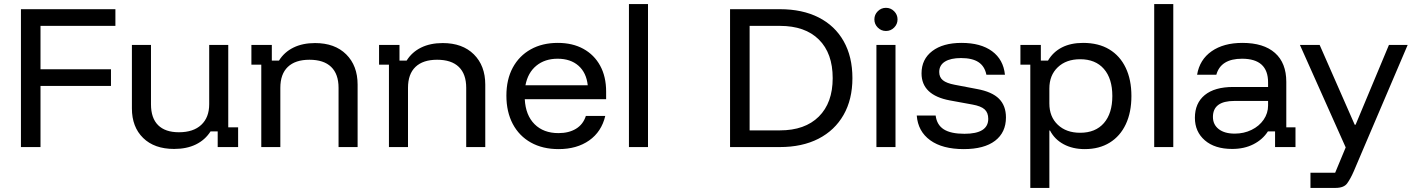

<svg xmlns="http://www.w3.org/2000/svg" viewBox="-20 -720 6917 940"><path d="M178.3 0H82.5V-675H545V-593.3H178.3V-380.8H523.3V-299.2H178.3Z M832.5 9.2Q735.8 9.2 680.8 -44.6Q625.8 -98.3 625.8 -189.2V-500H719.2V-209.2Q719.2 -141.7 754.2 -107.1Q789.2 -72.5 855.8 -72.5Q926.7 -72.5 965.4 -108.8Q1004.2 -145 1004.2 -210V-500H1097.5V-96.7H1145.8V0H1045.8V-76.7H1010.8Q984.2 -35 939.2 -12.9Q894.2 9.2 832.5 9.2Z M1259.2 0V-403.3H1210.8V-500H1310.8V-423.3H1345.8Q1371.7 -465 1416.7 -487.1Q1461.7 -509.2 1522.5 -509.2Q1619.2 -509.2 1675 -453.8Q1730.8 -398.3 1730.8 -305.8V0H1637.5V-290Q1637.5 -357.5 1601.2 -392.5Q1565 -427.5 1495 -427.5Q1425.8 -427.5 1389.2 -392.5Q1352.5 -357.5 1352.5 -290V0Z M1884.2 0V-403.3H1835.8V-500H1935.8V-423.3H1970.8Q1996.7 -465 2041.7 -487.1Q2086.7 -509.2 2147.5 -509.2Q2244.2 -509.2 2300 -453.8Q2355.8 -398.3 2355.8 -305.8V0H2262.5V-290Q2262.5 -357.5 2226.2 -392.5Q2190 -427.5 2120 -427.5Q2050.8 -427.5 2014.2 -392.5Q1977.5 -357.5 1977.5 -290V0Z M2715 10Q2636.7 10 2579.2 -22.1Q2521.7 -54.2 2490.4 -113.3Q2459.2 -172.5 2459.2 -251.7Q2459.2 -330.8 2490.4 -388.8Q2521.7 -446.7 2578.3 -478.3Q2635 -510 2710.8 -510Q2783.3 -510 2836.2 -480.8Q2889.2 -451.7 2918.3 -398.3Q2947.5 -345 2947.5 -271.7V-234.2H2549.2Q2553.3 -155.8 2597.1 -112.1Q2640.8 -68.3 2714.2 -68.3Q2765 -68.3 2800 -89.6Q2835 -110.8 2848.3 -152.5H2943.3Q2925 -75 2864.6 -32.5Q2804.2 10 2715 10ZM2552.5 -302.5H2857.5Q2850.8 -364.2 2812.1 -398.3Q2773.3 -432.5 2710 -432.5Q2647.5 -432.5 2605.8 -398.3Q2564.2 -364.2 2552.5 -302.5Z M3059.2 0V-700H3152.5V0Z M3554.2 0V-675H3798.3Q3908.3 -675 3987.9 -634.6Q4067.5 -594.2 4110.4 -518.3Q4153.3 -442.5 4153.3 -337.5Q4153.3 -233.3 4110 -157.5Q4066.7 -81.7 3987.1 -40.8Q3907.5 0 3798.3 0ZM3650 -81.7H3798.3Q3920.8 -81.7 3988.8 -149.2Q4056.7 -216.7 4056.7 -337.5Q4056.7 -459.2 3989.2 -526.2Q3921.7 -593.3 3798.3 -593.3H3650Z M4270.8 0V-500H4364.2V0ZM4317.5 -568.3Q4294.2 -568.3 4277.5 -585Q4260.8 -601.7 4260.8 -625Q4260.8 -648.3 4277.5 -665Q4294.2 -681.7 4317.5 -681.7Q4340.8 -681.7 4357.5 -665Q4374.2 -648.3 4374.2 -625Q4374.2 -601.7 4357.5 -585Q4340.8 -568.3 4317.5 -568.3Z M4698.3 10Q4594.2 10 4534.2 -33.3Q4474.2 -76.7 4468.3 -154.2H4560.8Q4566.7 -108.3 4600.8 -86.7Q4635 -65 4701.7 -65Q4818.3 -65 4818.3 -138.3Q4818.3 -168.3 4800.4 -184.6Q4782.5 -200.8 4740 -208.3L4630.8 -228.3Q4491.7 -254.2 4491.7 -360.8Q4491.7 -430 4544.2 -470Q4596.7 -510 4687.5 -510Q4781.7 -510 4837.1 -469.2Q4892.5 -428.3 4900 -354.2H4809.2Q4800.8 -395.8 4770.4 -415.8Q4740 -435.8 4685 -435.8Q4634.2 -435.8 4606.2 -418.3Q4578.3 -400.8 4578.3 -367.5Q4578.3 -341.7 4596.2 -327.1Q4614.2 -312.5 4654.2 -305L4763.3 -284.2Q4836.7 -270.8 4870.8 -236.7Q4905 -202.5 4905 -145Q4905 -71.7 4851.7 -30.8Q4798.3 10 4698.3 10Z M5024.2 200V-403.3H4975.8V-500H5075.8V-423.3H5110.8Q5135.8 -465.8 5179.2 -487.9Q5222.5 -510 5282.5 -510Q5358.3 -510 5410.8 -478.3Q5463.3 -446.7 5491.2 -388.3Q5519.2 -330 5519.2 -250Q5519.2 -170 5491.7 -111.7Q5464.2 -53.3 5412.9 -21.7Q5361.7 10 5290.8 10Q5231.7 10 5187.5 -13.8Q5143.3 -37.5 5120.8 -80.8H5117.5V200ZM5268.3 -70Q5343.3 -70 5384.6 -117.5Q5425.8 -165 5425.8 -250Q5425.8 -335 5384.6 -382.5Q5343.3 -430 5268.3 -430Q5200 -430 5158.8 -390.8Q5117.5 -351.7 5117.5 -286.7V-213.3Q5117.5 -148.3 5158.8 -109.2Q5200 -70 5268.3 -70Z M5630.8 0V-700H5724.2V0Z M6012.5 9.2Q5927.5 9.2 5878.8 -32.9Q5830 -75 5830 -143.3Q5830 -215 5878.3 -254.6Q5926.7 -294.2 6017.5 -294.2H6188.3V-316.7Q6188.3 -432.5 6060.8 -432.5Q5956.7 -432.5 5935 -354.2H5840.8Q5853.3 -428.3 5912.1 -469.2Q5970.8 -510 6062.5 -510Q6166.7 -510 6222.1 -460.8Q6277.5 -411.7 6277.5 -319.2V-96.7H6322.5V0H6222.5V-76.7H6187.5Q6161.7 -36.7 6116.7 -13.8Q6071.7 9.2 6012.5 9.2ZM6025 -65.8Q6070 -65.8 6107.5 -84.2Q6145 -102.5 6166.7 -134.2Q6188.3 -165.8 6188.3 -203.3V-225.8H6023.3Q5918.3 -225.8 5918.3 -147.5Q5918.3 -110 5946.7 -87.9Q5975 -65.8 6025 -65.8Z M6395.8 200V125.8H6516.7L6568.3 1.7L6344.2 -500H6440.8L6612.5 -109.2H6616.7L6780 -500H6871.7L6658.3 0L6608.3 117.5Q6591.7 155.8 6575.4 177.9Q6559.2 200 6518.3 200Z"/></svg>

Font: Funnel Display
Style: Regular
Weight: 400
Designer: NORD ID, Kristian Moeller
Foundry: Dicotype
Version: Version 1.000